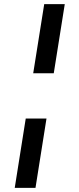

<svg xmlns="http://www.w3.org/2000/svg" viewBox="-20 -725 379 925"><path d="M140 -372 193 -705H292L239 -372ZM51 180 104 -154H204L151 180Z"/></svg>

Font: Nunito Sans 10pt Expanded Medium
Style: Italic
Weight: 500
Width: 7
Italic angle: -9°
Designer: Vernon Adams
Foundry: Vernon Adams
Version: Version 3.101;gftools[0.9.27]